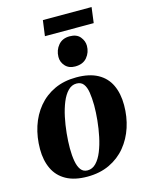

<svg xmlns="http://www.w3.org/2000/svg" viewBox="-130 -958 808 1051"><g transform="rotate(-15 273.5 -432.5)"><path d="M313 -527.5Q386.5 -527.5 434 -501.5Q481.5 -475.5 504.2 -427.5Q527 -379.5 527 -313.5Q527 -247.5 507.8 -188.5Q488.5 -129.5 451 -84Q413.5 -38.5 358.5 -12.5Q303.5 13.5 232.5 13.5Q160 13.5 112.8 -12.8Q65.5 -39 42.8 -87Q20 -135 20 -198.5Q20 -266.5 39.2 -326Q58.5 -385.5 96.2 -431Q134 -476.5 188.5 -502Q243 -527.5 313 -527.5ZM305 -494.5Q278 -494.5 257 -473Q236 -451.5 221.2 -415.2Q206.5 -379 197.2 -335.2Q188 -291.5 183.5 -246Q179 -200.5 179 -161Q179 -120.5 184.8 -88.2Q190.5 -56 204.2 -37.8Q218 -19.5 242.5 -19.5Q269.5 -19.5 290.5 -41.2Q311.5 -63 326.2 -99.5Q341 -136 350.2 -180.2Q359.5 -224.5 364 -269.8Q368.5 -315 368.5 -354.5Q368 -397 363 -428.2Q358 -459.5 344.5 -477Q331 -494.5 305 -494.5ZM323.5 -586.5Q288 -586.5 267.8 -609Q247.5 -631.5 248 -660.5Q248.5 -699 271.8 -726.5Q295 -754 336 -754Q376 -754 395.2 -730.5Q414.5 -707 414.5 -679.5Q414.5 -642.5 391.5 -614.5Q368.5 -586.5 323.5 -586.5ZM218 -877.5H494L482.5 -789.5H206Z"/></g></svg>

Font: Merriweather 120pt ExtraBold
Style: Italic
Weight: 800
Italic angle: -7.8°
Version: Version 2.101